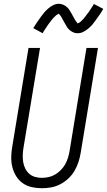

<svg xmlns="http://www.w3.org/2000/svg" viewBox="-20 -989 567 1017"><path d="M202 8Q174 8 147.5 2Q121 -4 100 -19Q79 -34 65.5 -56Q52 -78 45.5 -103.5Q39 -129 39.5 -157Q40 -185 45 -213L131 -735H192L104 -204Q101 -185 100.5 -166Q100 -147 103 -129.5Q106 -112 114 -96Q122 -80 135 -68.5Q148 -57 165.5 -52Q183 -47 202 -47Q219 -47 237.5 -51Q256 -55 272 -64.5Q288 -74 301.5 -87.5Q315 -101 324.5 -117.5Q334 -134 339.5 -151.5Q345 -169 348 -186L438 -735H499L407 -177Q403 -153 395 -129Q387 -105 374 -83Q361 -61 341.5 -43Q322 -25 299 -13Q276 -1 251 3.5Q226 8 202 8ZM392 -813Q387 -813 382 -813.5Q377 -814 372.5 -816Q368 -818 363.5 -820Q359 -822 355 -825Q351 -828 347.5 -831Q344 -834 341 -837.5Q338 -841 335.5 -845Q333 -849 330.5 -853.5Q328 -858 325.5 -862Q323 -866 321 -870Q319 -874 316.5 -878Q314 -882 311.5 -887Q309 -892 306.5 -896.5Q304 -901 301.5 -904.5Q299 -908 295.5 -911.5Q292 -915 292 -917Q292 -916 287 -914Q282 -912 279 -909.5Q276 -907 272 -903Q268 -899 266 -897Q264 -895 262 -893Q260 -891 258 -888.5Q256 -886 253.5 -883Q251 -880 249 -877Q247 -874 244.5 -871Q242 -868 239.5 -864.5Q237 -861 234 -857Q231 -853 228.5 -849Q226 -845 223.5 -841Q221 -837 217.5 -832.5Q214 -828 211.5 -823Q209 -818 206 -813L156 -840Q167 -858 177.5 -873Q188 -888 197 -900.5Q206 -913 214.5 -923Q223 -933 235.5 -944Q248 -955 262.5 -962Q277 -969 292 -969Q297 -969 301.5 -968Q306 -967 311 -965.5Q316 -964 320 -961.5Q324 -959 328 -956.5Q332 -954 335.5 -950.5Q339 -947 342 -944Q345 -941 347.5 -936.5Q350 -932 352.5 -928Q355 -924 357.5 -920Q360 -916 362 -912Q364 -908 366.5 -903.5Q369 -899 371.5 -894.5Q374 -890 376.5 -885.5Q379 -881 381.5 -877.5Q384 -874 387.5 -870Q391 -866 391 -864Q391 -865 396 -867Q401 -869 404 -871.5Q407 -874 411 -878Q415 -882 417 -884Q419 -886 421.5 -888.5Q424 -891 425.5 -893.5Q427 -896 429.5 -898.5Q432 -901 434 -904Q436 -907 438.5 -910.5Q441 -914 444 -917.5Q447 -921 449.5 -924.5Q452 -928 454.5 -932Q457 -936 460 -940.5Q463 -945 466 -949.5Q469 -954 472 -958.5Q475 -963 477 -968L527 -942Q516 -923 505.5 -908Q495 -893 486 -880.5Q477 -868 469 -858.5Q461 -849 448 -838Q435 -827 421 -820Q407 -813 392 -813Z"/></svg>

Font: Iosevka Light Oblique
Style: Regular
Weight: 300
Italic angle: -9°
Monospace: yes
Designer: Belleve Invis
Foundry: Belleve Invis
Version: Version 32.5.0; ttfautohint (v1.8.4)